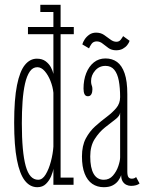

<svg xmlns="http://www.w3.org/2000/svg" viewBox="-20 -770 606 800"><path d="M96.5 -627.5V-657.5H287.5V-627.5ZM135.5 10Q105 10 83.5 -17.5Q62 -45 50.5 -104.2Q39 -163.5 39 -259Q39 -356.5 50.8 -415Q62.5 -473.5 83.8 -499.5Q105 -525.5 133.5 -525.5Q155.5 -525.5 169.8 -515Q184 -504.5 192 -489.8Q200 -475 202.5 -462V-720H148V-750H232.5V-30H286.5V0H202.5V-67.5Q201 -54.5 193.2 -36Q185.5 -17.5 171.5 -3.8Q157.5 10 135.5 10ZM139 -21Q157 -21 170.2 -43Q183.5 -65 192 -97Q200.5 -129 202.5 -159V-383.5Q200 -408.5 190.2 -433Q180.5 -457.5 166.2 -473.8Q152 -490 135.5 -490Q116.5 -490 104 -471.8Q91.5 -453.5 84.2 -421.2Q77 -389 74 -346.8Q71 -304.5 71 -256.5Q71 -196.5 75 -152.2Q79 -108 87 -78.8Q95 -49.5 108 -35.2Q121 -21 139 -21Z M412.5 10Q385 10 364.5 -4Q344 -18 332.8 -46.5Q321.5 -75 321.5 -118Q321.5 -163 337.5 -193Q353.5 -223 377.2 -244.2Q401 -265.5 424.8 -283.2Q448.5 -301 464.5 -320Q480.5 -339 480.5 -365.5Q480.5 -404.5 475 -433.8Q469.5 -463 456.2 -479.2Q443 -495.5 419.5 -495.5Q393.5 -495.5 376.5 -476Q359.5 -456.5 359.5 -432.5Q359.5 -423 361 -418.2Q362.5 -413.5 363.8 -409.2Q365 -405 365 -397Q365 -385.5 360.5 -377.2Q356 -369 346 -369Q336.5 -369 332.2 -377.5Q328 -386 328 -401Q328 -436.5 339.2 -465Q350.5 -493.5 371 -510Q391.5 -526.5 419.5 -526.5Q447.5 -526.5 467.8 -511.8Q488 -497 499.2 -464.5Q510.5 -432 510.5 -378V-55.5Q510.5 -38 515.2 -31.8Q520 -25.5 529 -25.5Q536 -25.5 540.5 -27.8Q545 -30 547 -32.5L561.5 -5.5Q556.5 -1 547 1.8Q537.5 4.5 526 4.5Q516 4.5 506.5 0Q497 -4.5 491 -14.2Q485 -24 485 -40Q481.5 -29.5 473.2 -17.8Q465 -6 450.2 2Q435.5 10 412.5 10ZM412.5 -21Q435.5 -21 450.5 -38.2Q465.5 -55.5 473 -77.8Q480.5 -100 480.5 -114.5V-301Q479.5 -287 460.5 -272.5Q441.5 -258 417.2 -238.8Q393 -219.5 374.5 -190.5Q356 -161.5 356 -118Q356 -70.5 370.2 -45.8Q384.5 -21 412.5 -21ZM464 -560.5Q445 -560.5 432 -569.8Q419 -579 407.8 -588.2Q396.5 -597.5 383 -597.5Q368.5 -597.5 361 -586.5Q353.5 -575.5 351 -568.5L323 -585Q325.5 -594.5 332.8 -605.8Q340 -617 352 -625.5Q364 -634 380.5 -634Q399.5 -634 413.5 -624.5Q427.5 -615 439.8 -605.5Q452 -596 465 -596Q476.5 -596 483 -604.5Q489.5 -613 493 -619.5L520 -600Q517.5 -591.5 510.2 -582.2Q503 -573 491.5 -566.8Q480 -560.5 464 -560.5Z"/></svg>

Font: Imbue Thin 10pt Thin
Style: Regular
Weight: 250
Version: Version 1.102